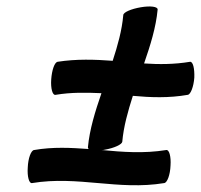

<svg xmlns="http://www.w3.org/2000/svg" viewBox="-20 -504 608 581"><path d="M77 50C216 27 338 73 477 50C486 49 495 25 496 -3C498 -30 492 -52 483 -50C415 -39 351 -44 288 -50C291 -50 294 -50 297 -51C326 -56 349 -67 350 -75C354 -121 367 -167 382 -214C436 -209 491 -207 548 -217C557 -218 566 -242 568 -269C569 -297 564 -318 555 -317C507 -309 461 -309 416 -312C435 -367 452 -421 457 -475C458 -484 435 -487 406 -482C377 -477 353 -467 353 -458C349 -412 336 -366 321 -320C267 -324 212 -326 154 -317C145 -315 137 -292 135 -264C133 -236 139 -215 148 -217C196 -225 241 -224 287 -222C268 -167 251 -112 246 -58C246 -56 247 -54 249 -53C195 -57 140 -60 83 -50C74 -49 65 -25 64 3C62 30 68 52 77 50Z"/></svg>

Font: Nupuram Medium Oblique
Style: Regular
Weight: 500
Designer: Santhosh Thottingal (santhosh.thottingal@gmail.com)
Foundry: SMC
Version: Version 1.000